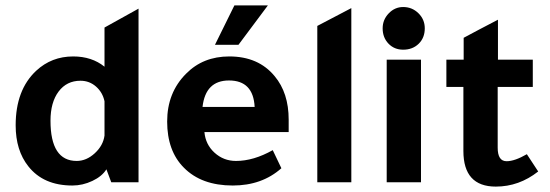

<svg xmlns="http://www.w3.org/2000/svg" viewBox="-20 -675 2038 711"><path d="M392 0 374 -48Q358 -22 322 -5Q286 12 248 12Q141 12 85 -59Q38 -118 38 -211Q38 -342 114 -413Q171 -466 251 -466Q320 -466 367 -428V-573L493 -643V0ZM367 -173V-300Q360 -333 335.5 -354.5Q311 -376 278 -376Q227 -376 197 -336Q167 -296 167 -228Q167 -79 264 -79Q300 -79 331 -107.5Q362 -136 367 -173Z M1049 -186H737Q741 -140 774.5 -109.5Q808 -79 854 -79Q919 -79 990 -119L1022 -52Q950 12 842 12Q726 12 661 -54Q599 -116 599 -225Q599 -332 669 -402Q732 -466 829 -466Q937 -466 997 -393Q1049 -331 1049 -232ZM730 -279H923Q918 -377 828 -377Q741 -377 730 -279ZM972 -655 863 -509H776L848 -655Z M1281 -645V0H1155V-579Z M1539 -454V0H1412V-454ZM1397 -570Q1397 -602 1419.5 -625.5Q1442 -649 1473 -649Q1506 -649 1529.5 -626Q1553 -603 1553 -570Q1553 -535 1530.5 -513Q1508 -491 1473 -491Q1440 -491 1418.5 -513.5Q1397 -536 1397 -570Z M1953 -353H1823V-128Q1823 -78 1856 -78Q1886 -78 1931 -104L1973 -40Q1902 16 1816 16Q1696 16 1696 -116V-353H1633V-454H1697V-535Q1747 -562 1824 -602V-454H1953Z"/></svg>

Font: Tajawal
Style: Bold
Weight: 700
Designer: Boutros Fonts
Foundry: Created by Boutros International 2017
Version: Version 1.700